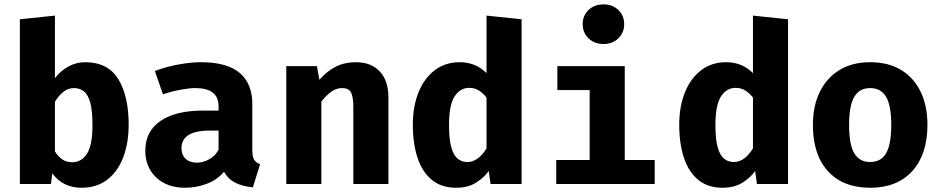

<svg xmlns="http://www.w3.org/2000/svg" viewBox="-20 -850 4348 887"><path d="M233.8 -488.7Q259.5 -522.6 295.6 -542.6Q331.8 -562.6 373.3 -562.6Q478.5 -562.6 526.4 -484.6Q574.4 -406.7 574.4 -273.8Q574.4 -189.7 549.5 -123.8Q524.6 -57.9 475.9 -20.3Q427.2 17.4 356.4 17.4Q270.8 17.4 221.5 -49.2L215.4 0H71.8V-761L233.8 -777.9ZM313.8 -100.5Q356.9 -100.5 382.1 -140.3Q407.2 -180 407.2 -271.8Q407.2 -339.5 396.7 -376.7Q386.2 -413.8 366.9 -428.5Q347.7 -443.1 322.1 -443.1Q294.9 -443.1 273.3 -426.2Q251.8 -409.2 233.8 -380V-150.3Q249.2 -126.2 268.2 -113.3Q287.2 -100.5 313.8 -100.5Z M1145.6 -156.9Q1145.6 -126.2 1154.1 -112.3Q1162.6 -98.5 1181.5 -91.3L1148.2 15.4Q1100 10.8 1066.9 -5.9Q1033.8 -22.6 1014.9 -56.4Q983.6 -19 934.9 -0.8Q886.2 17.4 835.4 17.4Q751.3 17.4 701.3 -30.5Q651.3 -78.5 651.3 -153.8Q651.3 -242.6 720.8 -290.8Q790.3 -339 916.4 -339H989.7V-359.5Q989.7 -443.1 882.1 -443.1Q855.9 -443.1 814.9 -435.6Q773.8 -428.2 732.8 -414.4L695.4 -522.1Q748.2 -542.1 805.4 -552.3Q862.6 -562.6 907.7 -562.6Q1029.2 -562.6 1087.4 -513.1Q1145.6 -463.6 1145.6 -370.3ZM891.3 -98.5Q917.4 -98.5 946.2 -114.1Q974.9 -129.7 989.7 -158.5V-246.7H949.7Q882.1 -246.7 850.3 -225.9Q818.5 -205.1 818.5 -165.1Q818.5 -133.8 837.7 -116.2Q856.9 -98.5 891.3 -98.5Z M1302.6 0V-544.6H1444.1L1455.4 -481.5Q1491.8 -522.6 1532.3 -542.6Q1572.8 -562.6 1624.6 -562.6Q1694.4 -562.6 1734.4 -520Q1774.4 -477.4 1774.4 -400V0H1612.3V-353.3Q1612.3 -403.6 1601.3 -423.3Q1590.3 -443.1 1560 -443.1Q1534.4 -443.1 1511 -426.7Q1487.7 -410.3 1464.6 -381V0Z M2227.7 -777.9 2389.7 -761V0H2246.2L2237.9 -60Q2215.4 -28.2 2177.9 -5.4Q2140.5 17.4 2087.2 17.4Q2019.5 17.4 1975.1 -19Q1930.8 -55.4 1909 -120.8Q1887.2 -186.2 1887.2 -273.8Q1887.2 -357.9 1913.3 -423.1Q1939.5 -488.2 1988.2 -525.4Q2036.9 -562.6 2104.1 -562.6Q2177.4 -562.6 2227.7 -512.3ZM2147.7 -444.1Q2105.6 -444.1 2080 -404.4Q2054.4 -364.6 2054.4 -272.8Q2054.4 -205.6 2065.1 -168.5Q2075.9 -131.3 2094.9 -116.4Q2113.8 -101.5 2138.5 -101.5Q2165.6 -101.5 2187.9 -118.5Q2210.3 -135.4 2227.7 -164.6V-399.5Q2210.8 -420.5 2191.8 -432.3Q2172.8 -444.1 2147.7 -444.1Z M2768.2 -829.7Q2810.3 -829.7 2836.9 -803.6Q2863.6 -777.4 2863.6 -738.5Q2863.6 -699.5 2836.9 -673.1Q2810.3 -646.7 2768.2 -646.7Q2725.6 -646.7 2698.7 -673.1Q2671.8 -699.5 2671.8 -738.5Q2671.8 -777.4 2698.7 -803.6Q2725.6 -829.7 2768.2 -829.7ZM2866.2 -544.6V-110.8H3004.6V0H2549.7V-110.8H2704.1V-433.8H2554.9V-544.6Z M3458.5 -777.9 3620.5 -761V0H3476.9L3468.7 -60Q3446.2 -28.2 3408.7 -5.4Q3371.3 17.4 3317.9 17.4Q3250.3 17.4 3205.9 -19Q3161.5 -55.4 3139.7 -120.8Q3117.9 -186.2 3117.9 -273.8Q3117.9 -357.9 3144.1 -423.1Q3170.3 -488.2 3219 -525.4Q3267.7 -562.6 3334.9 -562.6Q3408.2 -562.6 3458.5 -512.3ZM3378.5 -444.1Q3336.4 -444.1 3310.8 -404.4Q3285.1 -364.6 3285.1 -272.8Q3285.1 -205.6 3295.9 -168.5Q3306.7 -131.3 3325.6 -116.4Q3344.6 -101.5 3369.2 -101.5Q3396.4 -101.5 3418.7 -118.5Q3441 -135.4 3458.5 -164.6V-399.5Q3441.5 -420.5 3422.6 -432.3Q3403.6 -444.1 3378.5 -444.1Z M4000 -562.6Q4084.1 -562.6 4143.1 -526.7Q4202.1 -490.8 4233.3 -425.9Q4264.6 -361 4264.6 -273.8Q4264.6 -137.4 4194.9 -60Q4125.1 17.4 4000 17.4Q3874.9 17.4 3805.1 -59Q3735.4 -135.4 3735.4 -272.8Q3735.4 -359.5 3766.9 -424.6Q3798.5 -489.7 3857.7 -526.2Q3916.9 -562.6 4000 -562.6ZM4000 -443.1Q3950.3 -443.1 3926.4 -402.3Q3902.6 -361.5 3902.6 -272.8Q3902.6 -182.6 3926.4 -142.1Q3950.3 -101.5 4000 -101.5Q4049.7 -101.5 4073.6 -142.1Q4097.4 -182.6 4097.4 -273.8Q4097.4 -362.1 4073.6 -402.6Q4049.7 -443.1 4000 -443.1Z"/></svg>

Font: FiraCode Nerd Font Mono
Style: Bold
Weight: 700
Monospace: yes
Designer: Carrois Corporate, Edenspiekermann AG, Nikita Prokopov
Foundry: Carrois Corporate, Edenspiekermann AG, Nikita Prokopov
Version: Version 6.002;Nerd Fonts 3.3.0